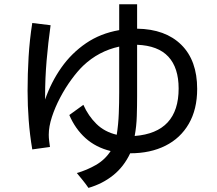

<svg xmlns="http://www.w3.org/2000/svg" viewBox="-20 -830 1040 921"><path d="M404.3 71.3Q391.6 52.7 377.4 35.2Q363.3 17.6 348.6 0Q396.5 -13.7 439.9 -38.6Q483.4 -63.5 510.7 -105.5Q439.5 -123 390.1 -167.5Q340.8 -211.9 312.5 -278.3L379.9 -327.1Q403.3 -274.4 442.4 -235.8Q481.4 -197.3 540 -183.6Q547.9 -234.4 549.8 -285.6Q551.8 -336.9 551.8 -387.7V-606.4Q453.1 -585 378.9 -514.6Q351.6 -488.3 322.3 -448.2Q293 -408.2 268.6 -361.8Q244.1 -315.4 229 -269Q213.9 -222.7 213.9 -183.6Q213.9 -168.9 215.8 -154.3Q217.8 -139.6 219.7 -125L134.8 -113.3Q123 -182.6 117.7 -252.9Q112.3 -323.2 112.3 -393.6Q112.3 -475.6 117.2 -557.6Q122.1 -639.6 134.8 -719.7L222.7 -709Q210.9 -625 203.6 -539.6Q196.3 -454.1 196.3 -368.2V-352.5Q225.6 -436.5 274.4 -505.9Q323.2 -575.2 392.6 -622.6Q461.9 -669.9 551.8 -685.5V-809.6H637.7V-692.4Q773.4 -690.4 849.6 -615.2Q925.8 -540 925.8 -403.3Q925.8 -305.7 885.7 -236.3Q845.7 -167 773.4 -130.9Q701.2 -94.7 604.5 -94.7Q574.2 -30.3 522.9 10.7Q471.7 51.8 404.3 71.3ZM626 -177.7Q836.9 -194.3 836.9 -405.3Q836.9 -504.9 787.6 -558.1Q738.3 -611.3 637.7 -615.2V-369.1Q637.7 -322.3 636.2 -273.4Q634.8 -224.6 626 -177.7Z"/></svg>

Font: Kosugi
Style: Regular
Weight: 400
Version: Version 4.002